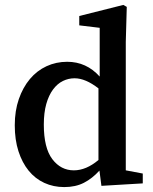

<svg xmlns="http://www.w3.org/2000/svg" viewBox="-20 -745 620 780"><path d="M380 -386Q327 -427 283 -427Q258 -427 235.5 -416Q213 -405 195.5 -381.5Q178 -358 168 -322.5Q158 -287 158 -239Q158 -144 192.5 -98.5Q227 -53 280 -53Q330 -53 380 -95ZM560 -40V0L392 10L384 -52Q355 -20 321 -2.5Q287 15 241 15Q197 15 160 -2Q123 -19 96.5 -51.5Q70 -84 55 -130.5Q40 -177 40 -236Q40 -295 56.5 -342.5Q73 -390 101.5 -424Q130 -458 169 -476Q208 -494 253 -494Q331 -494 385 -434V-632L302 -642V-680L481 -725L495 -717L491 -575V-53Z"/></svg>

Font: Source Serif Pro Semibold
Style: Regular
Weight: 600
Designer: Frank Grießhammer
Foundry: Adobe Systems Incorporated
Version: Version 1.014;PS Version 1.0;hotconv 1.0.73;makeotf.lib2.5.5